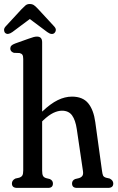

<svg xmlns="http://www.w3.org/2000/svg" viewBox="-36 -914 572 934"><path d="M169 -708.5V-371Q210 -410 245 -427Q280 -444 314 -444Q366.5 -444 393 -411.8Q419.5 -379.5 427.5 -320L460 -84.5Q462 -68 465.2 -60.5Q468.5 -53 480 -49.5L497.5 -45.5Q515 -36.5 515 -21.5Q515 0 490 0H338Q314.5 0 314.5 -21.5Q314.5 -36.5 329.5 -43L348 -47.5Q359.5 -51 364.8 -58.8Q370 -66.5 367.5 -82.5L337.5 -286Q331 -330 314.5 -352.8Q298 -375.5 265.5 -375.5Q246 -375.5 223.8 -365Q201.5 -354.5 174 -328.5L169 -323.5V-84.5Q169 -67 173 -59Q177 -51 188.5 -47.5L206.5 -43Q221.5 -36 221.5 -21.5Q221.5 0 198.5 0H47Q22 0 22 -21.5Q22 -37 39 -45.5L57 -49.5Q68 -53 72.5 -60.2Q77 -67.5 77 -84.5V-627Q77 -641.5 73 -647.5Q69 -653.5 59 -656L31.5 -657Q14 -663 14 -677.5Q14 -686 19.2 -691.8Q24.5 -697.5 38 -702.5L102.5 -725.5Q119 -731.5 127.8 -733.8Q136.5 -736 144 -736Q169 -736 169 -708.5ZM229 -753.5Q216 -742 194 -758L109 -821.5L24 -758Q2 -742.5 -10.5 -753.5Q-15.5 -758 -16.2 -767Q-17 -776 -9 -785L69 -869.5Q79.5 -880.5 87.8 -887.5Q96 -894.5 108.5 -894.5Q122 -894.5 130.5 -887.8Q139 -881 150 -869.5L228 -785Q236.5 -775.5 235.5 -767Q234.5 -758.5 229 -753.5Z"/></svg>

Font: Fraunces 144pt SuperSoft
Style: Regular
Weight: 400
Version: Version 1.000;[b76b70a41]